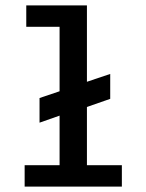

<svg xmlns="http://www.w3.org/2000/svg" viewBox="-20 -689 540 709"><path d="M71 0V-79H200V-262L126 -236V-327L200 -352V-590H77V-669H301V-387L387 -416V-324L301 -294V-79H430V0Z"/></svg>

Font: Inconsolata SemiBold
Style: Regular
Weight: 600
Monospace: yes
Designer: Raph Levien, Cyreal, Brenton Simpson
Foundry: Raph Levien, Cyreal, Google
Version: Version 3.100; ttfautohint (v1.8.4.7-5d5b)